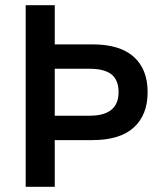

<svg xmlns="http://www.w3.org/2000/svg" viewBox="-20 -720 611 740"><path d="M79 -700H191V-549H336Q442 -549 495.5 -501Q549 -453 549 -365Q549 -277 495.5 -228.5Q442 -180 336 -180H191V0H79ZM325 -274Q437 -274 437 -365Q437 -411 410 -433Q383 -455 325 -455H191V-274Z"/></svg>

Font: Cabin Medium
Style: Regular
Weight: 500
Designer: Pablo Impallari
Foundry: Pablo Impallari. http://www.impallari.com Igino Marini. http://www.ikern.com
Version: Version 2.200